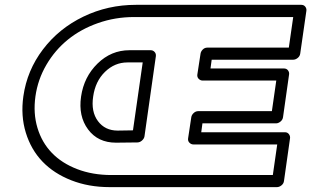

<svg xmlns="http://www.w3.org/2000/svg" viewBox="-20 -746 1282 791"><path d="M76.2 -349.1Q91.3 -456.1 157 -542.5Q222.7 -628.9 323.5 -677.5Q424.3 -726.1 540 -726.1H1221.2Q1231.9 -726.1 1237.8 -718.3Q1243.7 -710.4 1242.2 -701.2L1216.8 -524.9Q1215.3 -514.2 1206.3 -507.1Q1197.3 -500 1188 -500H852.1L847.2 -463.9H1149.9Q1160.6 -463.9 1166.5 -456.1Q1172.4 -448.2 1170.9 -439L1146 -263.2Q1144.5 -252.4 1135.5 -245.1Q1126.5 -237.8 1117.2 -237.8H814L809.1 -201.2H1153.8Q1164.6 -201.2 1170.4 -193.1Q1176.3 -185.1 1174.8 -175.8L1149.9 0Q1148.4 10.7 1139.4 17.8Q1130.4 24.9 1121.1 24.9H431.2Q345.2 24.9 273.7 -3.2Q202.1 -31.2 155 -80.3Q107.9 -129.4 86.4 -199.2Q64.9 -269 76.2 -349.1ZM126 -349.1Q116.2 -279.3 134.3 -219.2Q152.3 -159.2 193.4 -116.5Q234.4 -73.7 297.9 -49.3Q361.3 -24.9 439 -24.9H1104L1122.1 -150.9H776.9Q767.6 -150.9 760.5 -158Q753.4 -165 754.9 -175.8L768.1 -263.2Q769.5 -272.5 777.8 -280.3Q786.1 -288.1 796.9 -288.1H1100.1L1118.2 -414.1H814.9Q805.7 -414.1 798.6 -421.1Q791.5 -428.2 793 -439L806.2 -524.9Q807.6 -534.2 815.4 -542Q823.2 -549.8 834 -549.8H1169.9L1188 -675.8H532.2Q454.6 -675.8 383.8 -650.9Q313 -626 259.8 -582.8Q206.5 -539.6 171.1 -479Q135.7 -418.5 126 -349.1ZM314 -348.1Q325.7 -429.2 381.8 -484.1Q438 -539.1 513.2 -539.1H601.1Q610.4 -539.1 616.9 -532Q623.5 -524.9 622.1 -514.2L575.2 -184.1Q573.7 -174.8 564.9 -167Q556.2 -159.2 545.9 -159.2L458 -158.2Q383.3 -158.2 342.8 -212.9Q302.2 -267.6 314 -348.1ZM363.8 -348.1Q354.5 -286.1 383.5 -247.1Q412.6 -208 464.8 -208L527.8 -209L567.9 -488.8H504.9Q452.6 -488.8 412.6 -450Q372.6 -411.1 363.8 -348.1Z"/></svg>

Font: Trueno Black Outline
Style: Italic
Weight: 900
Width: 6
Designer: Julieta Ulanovsky
Foundry: Julieta Ulanovsky
Version: Version 3.001b | FøM Fix